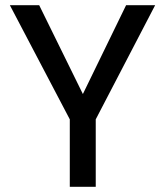

<svg xmlns="http://www.w3.org/2000/svg" viewBox="-20 -720 637 740"><path d="M249 0V-260L18 -700H131L313 -330H286L466 -700H578L349 -260V0Z"/></svg>

Font: DM Sans 16pt Medium
Style: Regular
Weight: 500
Version: Version 4.004;gftools[0.9.30]